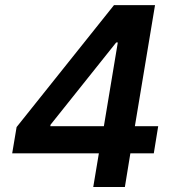

<svg xmlns="http://www.w3.org/2000/svg" viewBox="-20 -748 706 768"><path d="M28.8 -134.8 46.4 -239.7 436 -727.5H600.1L519.5 -243.2H612.8L595.2 -134.8H501.5L479.5 0H353L375.5 -134.8ZM395.5 -243.2 451.2 -578.1H444.8L182.1 -249L181.2 -243.2Z"/></svg>

Font: Inter Semi Bold
Style: Italic
Weight: 600
Italic angle: -9.39999°
Designer: Rasmus Andersson
Foundry: rsms
Version: Version 4.000;git-3c8e0fc